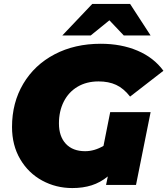

<svg xmlns="http://www.w3.org/2000/svg" viewBox="-20 -938 849 974"><path d="M539 -369H744L670 0H518L527 -43Q489 -12 445 2Q401 16 347 16Q264 16 194 -22Q124 -60 82.5 -130.5Q41 -201 41 -294Q41 -417 98 -513Q155 -609 257 -662.5Q359 -716 491 -716Q595 -716 677.5 -681Q760 -646 809 -579L640 -448Q607 -490 569 -507.5Q531 -525 480 -525Q419 -525 373.5 -498Q328 -471 303.5 -422.5Q279 -374 279 -312Q279 -246 314 -208.5Q349 -171 412 -171Q459 -171 505 -198ZM608 -758 535 -835 440 -758H296L448 -918H640L744 -758Z"/></svg>

Font: Montserrat Alternates Black
Style: Italic
Weight: 900
Italic angle: -11.3°
Designer: Julieta Ulanovsky
Foundry: Julieta Ulanovsky
Version: Version 7.200